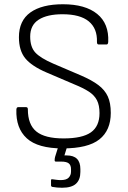

<svg xmlns="http://www.w3.org/2000/svg" viewBox="-20 -686 601 903"><path d="M275 12Q158 12 106 -35.5Q54 -83 57 -171Q58 -182 65 -182H103Q111 -182 111 -172Q111 -100 151 -67.5Q191 -35 279 -35Q367 -35 407.5 -63.5Q448 -92 448 -154Q448 -191 436 -214.5Q424 -238 398 -255Q372 -272 330 -289L199 -345Q129 -375 99 -411.5Q69 -448 69 -511Q69 -589 123 -627.5Q177 -666 276 -666Q381 -666 437 -620.5Q493 -575 489 -489Q488 -477 482 -477H443Q436 -477 436 -489Q438 -552 397.5 -585.5Q357 -619 274 -619Q202 -619 162 -593.5Q122 -568 122 -514Q122 -465 146 -439Q170 -413 230 -387L361 -331Q412 -309 442.5 -286Q473 -263 487 -232.5Q501 -202 501 -155Q501 -73 447.5 -30.5Q394 12 275 12ZM272 197Q248 197 226 193Q220 191 220 186V162Q220 156 226 157Q234 158 244.5 159.5Q255 161 266 161Q292 161 303 149.5Q314 138 314 121V110Q314 91 303.5 82.5Q293 74 268 74H243Q237 74 237 68Q237 64 237.5 60Q238 56 239 52L259 -12Q261 -17 265 -17H296Q302 -17 300 -10L283 45H294Q358 45 358 109V123Q358 159 337.5 178Q317 197 272 197Z"/></svg>

Font: Sofia Sans Light
Style: Regular
Weight: 300
Designer: Botio Nikoltchev, Ani Petrova
Foundry: lettersoup
Version: Version 4.100; ttfautohint (v1.8.3)